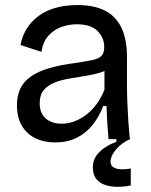

<svg xmlns="http://www.w3.org/2000/svg" viewBox="-20 -550 595 759"><path d="M197 13Q155 13 121 -3Q87 -19 67 -52Q47 -85 47 -134Q47 -172 60.5 -200Q74 -228 102.5 -248Q131 -268 176 -281Q221 -294 285 -302Q323 -308 346.5 -313Q370 -318 381 -329Q392 -340 392 -364Q392 -401 365.5 -427.5Q339 -454 284 -454Q254 -454 224.5 -444Q195 -434 172.5 -410Q150 -386 144 -345L61 -372Q68 -409 86.5 -438Q105 -467 134 -488Q163 -509 201.5 -519.5Q240 -530 286 -530Q352 -530 395 -508Q438 -486 460 -440.5Q482 -395 482 -324V-210Q482 -179 483.5 -142Q485 -105 487.5 -68.5Q490 -32 493 0H409Q406 -33 404 -65.5Q402 -98 401 -131H388Q374 -93 349 -60Q324 -27 286.5 -7Q249 13 197 13ZM224 -61Q246 -61 269 -68.5Q292 -76 315 -92Q338 -108 358 -133.5Q378 -159 393 -195V-291L419 -287Q403 -271 376.5 -263Q350 -255 318.5 -250Q287 -245 254.5 -239.5Q222 -234 195.5 -223.5Q169 -213 153 -194Q137 -175 137 -142Q137 -102 161 -81.5Q185 -61 224 -61ZM497 183Q475 188 449 188.5Q423 189 400 182.5Q377 176 362 159Q347 142 347 112Q347 84 361.5 64.5Q376 45 397.5 31.5Q419 18 440 11V-6H494V0Q459 16 438 41.5Q417 67 417 88Q417 102 425.5 109Q434 116 446.5 118Q459 120 473 119Q487 118 497 116Z"/></svg>

Font: Bricolage Grotesque 18pt
Style: Regular
Weight: 400
Version: Version 1.001;gftools[0.9.33.dev8+g029e19f]